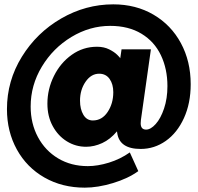

<svg xmlns="http://www.w3.org/2000/svg" viewBox="-20 -718 909 883"><path d="M857 -331Q857 -243 826 -175Q795 -107 742.5 -70Q690 -33 627 -33Q529 -33 519 -107L518 -114Q487 -77 450 -60Q413 -43 376 -43Q328 -43 287.5 -68Q247 -93 222.5 -138Q198 -183 198 -241Q198 -308 228 -368.5Q258 -429 310 -466Q362 -503 426 -503Q458 -503 482 -491Q506 -479 519.5 -465.5Q533 -452 533 -450L539 -491H674L628 -166Q627 -160 627 -151Q627 -122 652 -122Q673 -122 696 -147.5Q719 -173 734.5 -219Q750 -265 750 -322Q750 -401 720 -464Q690 -527 630.5 -563Q571 -599 487 -599Q393 -599 308.5 -548Q224 -497 172.5 -411.5Q121 -326 121 -228Q121 -150 154.5 -87.5Q188 -25 247.5 10.5Q307 46 384 46Q429 46 481 30Q533 14 577 -17L616 69Q569 103 499.5 124Q430 145 370 145Q266 145 184.5 98.5Q103 52 57.5 -30.5Q12 -113 12 -216Q12 -346 80.5 -457Q149 -568 261.5 -633Q374 -698 501 -698Q605 -698 686 -650.5Q767 -603 812 -519.5Q857 -436 857 -331ZM348 -255Q348 -216 363.5 -190Q379 -164 407 -164Q449 -164 475 -203Q501 -242 501 -294Q501 -331 484 -355Q467 -379 436 -379Q399 -379 373.5 -342Q348 -305 348 -255Z"/></svg>

Font: TypoPRO Montserrat
Style: Italic
Weight: 900
Italic angle: -11.3°
Designer: Julieta Ulanovsky
Foundry: Julieta Ulanovsky
Version: Version 6.001